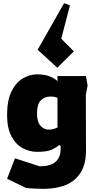

<svg xmlns="http://www.w3.org/2000/svg" viewBox="-20 -956 616 1219"><path d="M256 243Q231 243 199 241.5Q167 240 147 238L25 179L75 49L232 100Q365 100 365 -11V-30L355 -35Q341 -21 310.5 -6.5Q280 8 215 8Q168 8 124 -15.5Q80 -39 52.5 -91Q25 -143 25 -226Q25 -319 53 -375.5Q81 -432 124.5 -458Q168 -484 215 -484Q267 -484 300.5 -469Q334 -454 345 -440V-473H526L536 -413L525 -353L526 -1Q526 85 492.5 139Q459 193 398.5 218Q338 243 256 243ZM290 -133Q308 -133 323 -138Q338 -143 345 -147V-334Q341 -337 330 -340Q319 -343 300 -343Q261 -343 238 -318Q215 -293 215 -237Q215 -182 237 -157.5Q259 -133 290 -133ZM387 -936 424 -922 369 -710 449 -630 344 -526 219 -640Z"/></svg>

Font: Rowdies
Style: Regular
Weight: 400
Designer: Jaikishan Patel
Version: Version 1.000; ttfautohint (v1.8.3)